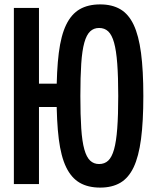

<svg xmlns="http://www.w3.org/2000/svg" viewBox="-20 -836 690 872"><path d="M43 -800H157V-456H257V-350H157V0H43ZM435 16Q380 16 342 -6Q304 -28 280.5 -76.5Q257 -125 247 -204.5Q237 -284 237 -400Q237 -516 247 -595.5Q257 -675 280.5 -723.5Q304 -772 342 -794Q380 -816 435 -816Q489 -816 526.5 -794Q564 -772 587 -723.5Q610 -675 620.5 -595.5Q631 -516 631 -400Q631 -284 620.5 -204.5Q610 -125 587 -76.5Q564 -28 526.5 -6Q489 16 435 16ZM430 -91Q455 -91 471.5 -106.5Q488 -122 498 -157.5Q508 -193 512.5 -253Q517 -313 517 -400Q517 -487 512.5 -547Q508 -607 498 -642.5Q488 -678 471.5 -693.5Q455 -709 430 -709Q406 -709 389.5 -693.5Q373 -678 363 -642.5Q353 -607 349 -547Q345 -487 345 -400Q345 -313 349 -253Q353 -193 363 -157.5Q373 -122 389.5 -106.5Q406 -91 430 -91Z"/></svg>

Font: Martian Mono SemiCondensed
Style: Regular
Weight: 400
Width: 4
Designer: Roman Shamin
Foundry: Evil Martians
Version: Version 1.000